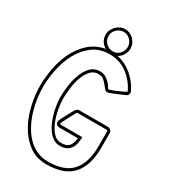

<svg xmlns="http://www.w3.org/2000/svg" viewBox="-225 -1023 1020 1156"><g transform="rotate(30 285.0 -444.5)"><path d="M514 -598Q514 -590 510 -583.5Q506 -577 498 -574Q492 -571 476 -564.5Q460 -558 443 -550.5Q426 -543 410.5 -537.5Q395 -532 391 -532Q379 -532 370 -543Q361 -554 351 -566.5Q341 -579 327.5 -590Q314 -601 292 -601Q256 -601 234 -573.5Q212 -546 200 -508.5Q188 -471 184 -431Q180 -391 180 -366Q180 -341 186.5 -301Q193 -261 207.5 -222.5Q222 -184 245.5 -156.5Q269 -129 304 -129Q342 -129 357.5 -149Q373 -169 376 -204H248Q237 -204 228.5 -211Q220 -218 220 -229Q220 -235 227.5 -250.5Q235 -266 244.5 -283.5Q254 -301 263 -317Q272 -333 275 -339Q278 -344 285 -349Q292 -354 298 -354H500Q510 -354 518.5 -346Q527 -338 527 -328V-223Q527 -103 470.5 -38Q414 27 290 27Q217 27 166 -12Q115 -51 82.5 -110Q50 -169 35.5 -237.5Q21 -306 21 -366Q21 -423 33 -486.5Q45 -550 72 -605.5Q99 -661 143.5 -701.5Q188 -742 253 -754Q209 -780 209 -830Q209 -847 216.5 -862.5Q224 -878 236 -890Q248 -902 263.5 -909Q279 -916 296 -916Q313 -916 328.5 -909Q344 -902 355.5 -890Q367 -878 374 -862.5Q381 -847 381 -830Q381 -805 369 -785Q357 -765 336 -753Q364 -747 390.5 -734Q417 -721 439.5 -702Q462 -683 480.5 -659.5Q499 -636 511 -610Q514 -604 514 -598ZM292 -738Q221 -738 173 -701.5Q125 -665 95.5 -609.5Q66 -554 53 -489Q40 -424 40 -366Q40 -329 46 -287Q52 -245 64.5 -203.5Q77 -162 97 -124Q117 -86 144.5 -56.5Q172 -27 208.5 -9.5Q245 8 290 8Q405 8 456.5 -51.5Q508 -111 508 -223V-328Q508 -335 500 -335H298Q295 -335 294.5 -334Q294 -333 292 -331Q290 -327 281.5 -311.5Q273 -296 264 -278.5Q255 -261 247.5 -246Q240 -231 240 -230Q240 -223 248 -223H396Q396 -199 391.5 -178.5Q387 -158 376.5 -143Q366 -128 348.5 -119Q331 -110 304 -110Q278 -110 257.5 -123.5Q237 -137 221 -159Q205 -181 193.5 -209Q182 -237 175 -265Q168 -293 164.5 -319.5Q161 -346 161 -366Q161 -396 166 -439Q171 -482 185 -522.5Q199 -563 225 -591.5Q251 -620 292 -620Q316 -620 333.5 -609Q351 -598 362 -585.5Q373 -573 379.5 -562Q386 -551 389 -551Q393 -551 410.5 -557.5Q428 -564 446.5 -572Q465 -580 480 -587.5Q495 -595 495 -597Q495 -598 494.5 -599Q494 -600 494 -601Q465 -661 412.5 -699.5Q360 -738 292 -738ZM296 -762Q324 -762 343 -782Q362 -802 362 -830Q362 -857 342.5 -877Q323 -897 296 -897Q269 -897 248.5 -877Q228 -857 228 -830Q228 -802 248 -782Q268 -762 296 -762Z"/></g></svg>

Font: RonaldsonGothicLicht
Style: Regular
Weight: 400
Designer: Mr. Robertson for MacKellar, Smiths & Jordan Co. Philadelphia
Foundry: CAT-Fonts Peter Wiegel
Version: 1.000